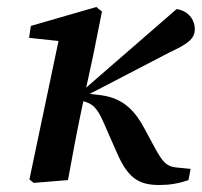

<svg xmlns="http://www.w3.org/2000/svg" viewBox="-20 -514 576 548"><path d="M174 0C187 -72 200 -141 215 -212L218 -225L222 -224C253 -214 262 -197 285 -143L315 -75C347 -2 380 14 435 14C464 14 489 10 518 0L524 -32L483 -36C456 -39 445 -50 422 -92L394 -144C365 -199 332 -233 270 -242L236 -246L463 -364C514 -388 536 -402 536 -431C536 -460 515 -484 484 -488L226 -264L246 -356L271 -481L255 -494L68 -440L63 -406L147 -397L64 -2L76 8Z"/></svg>

Font: Source Serif Pro Semibold
Style: Italic
Weight: 600
Italic angle: -12°
Designer: Frank Grießhammer
Foundry: Adobe Systems Incorporated
Version: Version 3.001;hotconv 1.0.111;makeotfexe 2.5.65597